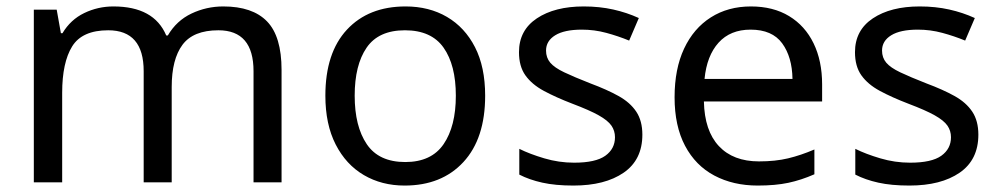

<svg xmlns="http://www.w3.org/2000/svg" viewBox="-20 -566 3102 596"><path d="M673 -546Q764 -546 809 -499.5Q854 -453 854 -349V0H767V-345Q767 -472 658 -472Q580 -472 546.5 -427Q513 -382 513 -296V0H426V-345Q426 -472 316 -472Q235 -472 204 -422Q173 -372 173 -278V0H85V-536H156L169 -463H174Q199 -505 241.5 -525.5Q284 -546 332 -546Q458 -546 496 -456H501Q528 -502 574.5 -524Q621 -546 673 -546Z M1486 -269Q1486 -136 1418.5 -63Q1351 10 1236 10Q1165 10 1109.5 -22.5Q1054 -55 1022 -117.5Q990 -180 990 -269Q990 -402 1057 -474Q1124 -546 1239 -546Q1312 -546 1367.5 -513.5Q1423 -481 1454.5 -419.5Q1486 -358 1486 -269ZM1081 -269Q1081 -174 1118.5 -118.5Q1156 -63 1238 -63Q1319 -63 1357 -118.5Q1395 -174 1395 -269Q1395 -364 1357 -418Q1319 -472 1237 -472Q1155 -472 1118 -418Q1081 -364 1081 -269Z M1974 -148Q1974 -70 1916 -30Q1858 10 1760 10Q1704 10 1663.5 1Q1623 -8 1592 -24V-104Q1624 -88 1669.5 -74.5Q1715 -61 1762 -61Q1829 -61 1859 -82.5Q1889 -104 1889 -140Q1889 -160 1878 -176Q1867 -192 1838.5 -208Q1810 -224 1757 -244Q1705 -264 1668 -284Q1631 -304 1611 -332Q1591 -360 1591 -404Q1591 -472 1646.5 -509Q1702 -546 1792 -546Q1841 -546 1883.5 -536.5Q1926 -527 1963 -510L1933 -440Q1899 -454 1862 -464Q1825 -474 1786 -474Q1732 -474 1703.5 -456.5Q1675 -439 1675 -409Q1675 -387 1688 -371.5Q1701 -356 1731.5 -341.5Q1762 -327 1813 -307Q1864 -288 1900 -268Q1936 -248 1955 -219.5Q1974 -191 1974 -148Z M2311 -546Q2380 -546 2429.5 -516Q2479 -486 2505.5 -431.5Q2532 -377 2532 -304V-251H2165Q2167 -160 2211.5 -112.5Q2256 -65 2336 -65Q2387 -65 2426.5 -74.5Q2466 -84 2508 -102V-25Q2467 -7 2427 1.5Q2387 10 2332 10Q2256 10 2197.5 -21Q2139 -52 2106.5 -113.5Q2074 -175 2074 -264Q2074 -352 2103.5 -415Q2133 -478 2186.5 -512Q2240 -546 2311 -546ZM2310 -474Q2247 -474 2210.5 -433.5Q2174 -393 2167 -321H2440Q2439 -389 2408 -431.5Q2377 -474 2310 -474Z M3017 -148Q3017 -70 2959 -30Q2901 10 2803 10Q2747 10 2706.5 1Q2666 -8 2635 -24V-104Q2667 -88 2712.5 -74.5Q2758 -61 2805 -61Q2872 -61 2902 -82.5Q2932 -104 2932 -140Q2932 -160 2921 -176Q2910 -192 2881.5 -208Q2853 -224 2800 -244Q2748 -264 2711 -284Q2674 -304 2654 -332Q2634 -360 2634 -404Q2634 -472 2689.5 -509Q2745 -546 2835 -546Q2884 -546 2926.5 -536.5Q2969 -527 3006 -510L2976 -440Q2942 -454 2905 -464Q2868 -474 2829 -474Q2775 -474 2746.5 -456.5Q2718 -439 2718 -409Q2718 -387 2731 -371.5Q2744 -356 2774.5 -341.5Q2805 -327 2856 -307Q2907 -288 2943 -268Q2979 -248 2998 -219.5Q3017 -191 3017 -148Z"/></svg>

Font: Noto Sans Tifinagh APT
Style: Regular
Weight: 400
Designer: JamraPatel
Foundry: JamraPatel LLC
Version: Version 2.006; ttfautohint (v1.8.4.7-5d5b)